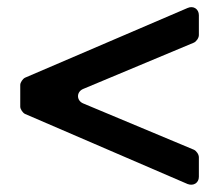

<svg xmlns="http://www.w3.org/2000/svg" viewBox="-20 -601 605 531"><path d="M210 -355 516 -483C523 -486 530 -496 530 -504V-559C530 -576 515 -586 499 -579L49 -386C43 -383 36 -373 36 -366V-306C36 -299 43 -289 49 -286L499 -92C515 -86 530 -95 530 -112V-166C530 -174 523 -184 516 -187L210 -315C191 -323 191 -347 210 -355Z"/></svg>

Font: DIN Rundschrift
Style: Mittel
Weight: 400
Version: Version 1.027